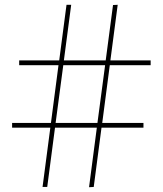

<svg xmlns="http://www.w3.org/2000/svg" viewBox="-20 -775 678 801"><path d="M30.5 -262V-242.5H190L157.5 5H177L209.5 -242.5H384L351.5 6L371 5L403.5 -242.5H578.5V-262H406.5L438 -503H608.5V-523H440.5L471 -755L451.5 -754L421 -523H246.5L277 -755H257.5L227 -523H60V-503H224L192.5 -262ZM212 -262 244 -503H418.5L386.5 -262Z"/></svg>

Font: Bodoni* 11
Style: Regular
Weight: 400
Version: Version 2.3